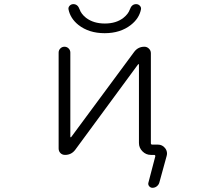

<svg xmlns="http://www.w3.org/2000/svg" viewBox="-20 -771 1040 929"><path d="M608.4 -725.6Q617.2 -751 638.7 -751Q649.4 -751 656.7 -743.2Q664.1 -735.4 662.1 -725.6Q653.3 -681.6 613.3 -650.4Q562.5 -610.4 486.3 -610.4Q410.2 -610.4 359.4 -650.4Q320.3 -681.6 311.5 -725.6Q309.6 -735.4 316.9 -743.2Q324.2 -751 335 -751Q356.4 -751 365.2 -725.6Q373 -703.1 396.5 -684.6Q432.6 -657.2 487.3 -657.2Q542 -657.2 577.1 -684.6Q600.6 -703.1 608.4 -725.6ZM652.3 -459Q652.3 -460 650.9 -460.4Q649.4 -460.9 648.4 -460L343.8 -45.9Q325.2 -21.5 294.9 -21.5Q281.2 -21.5 272.5 -30.3Q263.7 -39.1 263.7 -52.7V-516.6Q263.7 -528.3 272 -536.6Q280.3 -544.9 292 -544.9Q303.7 -544.9 312 -536.6Q320.3 -528.3 320.3 -516.6V-109.4Q320.3 -107.4 321.8 -106.9Q323.2 -106.4 324.2 -107.4L628.9 -519.5Q647.5 -544.9 678.7 -544.9Q691.4 -544.9 700.7 -535.6Q710 -526.4 710 -513.7V-78.1Q710 -71.3 716.8 -71.3H744.1Q765.6 -71.3 779.3 -53.7Q788.1 -42 788.1 -28.3Q788.1 -22.5 786.1 -15.6L751 112.3Q748 123 738.8 130.4Q729.5 137.7 717.8 137.7Q708 137.7 701.7 129.9Q695.3 122.1 698.2 112.3L731.4 -14.6Q732.4 -16.6 730.5 -19Q728.5 -21.5 726.6 -21.5H710Q686.5 -21.5 669.4 -38.6Q652.3 -55.7 652.3 -79.1Z"/></svg>

Font: Rounded-X Mgen+ 2m light
Style: Regular
Weight: 200
Designer: [Source Han Sans]
Ryoko NISHIZUKA  (kana & ideographs); Paul D. Hunt (Latin, Greek & Cyrillic); Wenlong ZHANG  (bopomofo
Version: Version 1.059.20150602